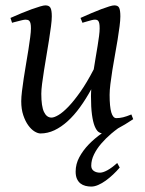

<svg xmlns="http://www.w3.org/2000/svg" viewBox="-20 -477 539 715"><path d="M359.4 19.5Q352.5 18.6 346.7 14.2Q338.9 8.3 332.5 -7.3Q326.2 -22.9 322.5 -50Q318.8 -77.1 318.8 -119.1Q318.8 -124.5 319.1 -131.1Q319.3 -137.7 319.8 -144.5Q299.8 -107.9 277.8 -77.6Q255.9 -47.4 231.9 -25.6Q208 -3.9 182.6 8.1Q157.2 20 130.9 20Q121.1 20 108.6 12.5Q96.2 4.9 85.2 -10.3Q74.2 -25.4 66.7 -47.9Q59.1 -70.3 59.1 -100.1Q59.1 -114.7 61.8 -137.2Q64.5 -159.7 68.4 -185.5Q72.3 -211.4 77.1 -239.3Q82 -267.1 85.9 -292.5Q89.8 -317.9 92.5 -338.4Q95.2 -358.9 95.2 -371.1Q95.2 -382.3 93.8 -388.9Q92.3 -395.5 89.6 -398.7Q86.9 -401.9 83.3 -402.8Q79.6 -403.8 75.2 -403.8Q70.8 -403.8 62.5 -401.9Q54.2 -399.9 45.9 -397.7Q37.6 -395.5 31.2 -394L24.9 -392.1L19 -410.2Q39.6 -419.4 60.3 -428Q81.1 -436.5 98.6 -442.9Q116.2 -449.2 129.6 -453.1Q143.1 -457 148.9 -457Q163.1 -457 168 -447.8Q172.9 -438.5 172.9 -416Q172.9 -401.9 169.9 -378.9Q167 -356 162.6 -328.6Q158.2 -301.3 153.3 -272Q148.4 -242.7 144 -215.3Q139.6 -188 136.7 -165Q133.8 -142.1 133.8 -127.9Q133.8 -81.1 143.8 -60.1Q153.8 -39.1 171.9 -39.1Q181.6 -39.1 197.8 -48.6Q213.9 -58.1 234.4 -79.3Q254.9 -100.6 279.1 -134.8Q303.2 -168.9 329.1 -218.8Q332.5 -241.2 336.4 -263.7Q340.3 -286.1 343.5 -306.2Q346.7 -326.2 348.9 -343Q351.1 -359.9 351.1 -371.1Q351.1 -382.3 349.9 -388.9Q348.6 -395.5 346.2 -398.7Q343.8 -401.9 340.6 -402.8Q337.4 -403.8 333 -403.8Q328.6 -403.8 321 -401.9Q313.5 -399.9 305.9 -397.7Q298.3 -395.5 293 -394L287.1 -392.1L279.8 -410.2Q300.3 -419.4 320.3 -428Q340.3 -436.5 357.2 -442.9Q374 -449.2 386.7 -453.1Q399.4 -457 405.8 -457Q419.4 -457 423.8 -447.8Q428.2 -438.5 428.2 -416Q428.2 -401.9 425.3 -379.2Q422.4 -356.4 418 -329.3Q413.6 -302.2 408.2 -272.7Q402.8 -243.2 398.4 -215.6Q394 -188 391.1 -164.1Q388.2 -140.1 388.2 -124Q388.2 -79.6 394.5 -58.3Q400.9 -37.1 413.1 -37.1Q425.8 -37.1 438.7 -40.3Q451.7 -43.5 469.2 -50.8L476.1 -33.2Q443.8 -11.7 419.4 1Q406.7 10.3 394 21Q373.5 38.6 356.9 57.9Q340.3 77.1 330.1 98.1Q319.8 119.1 319.8 140.1Q319.8 152.8 329.1 159.4Q338.4 166 352.5 166Q363.3 166 379.6 157.2Q396 148.4 416.5 129.9L425.8 147Q414.6 160.2 401.1 172.9Q387.7 185.5 373.8 195.6Q359.9 205.6 345.9 211.7Q332 217.8 319.8 217.8Q308.6 217.8 298.1 215.1Q287.6 212.4 279.5 206.1Q271.5 199.7 266.6 189Q261.7 178.2 261.7 162.1Q261.7 133.8 275.4 108.4Q289.1 83 310.5 60.8Q332 38.6 358.4 20Q358.9 19.5 359.4 19.5Z"/></svg>

Font: Akkhara
Style: Italic
Weight: 400
Italic angle: -7°
Designer: J. Victor Gaultney
Version: Version 1.00 June 13, 2006, initial release